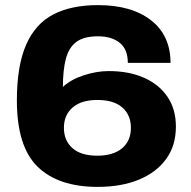

<svg xmlns="http://www.w3.org/2000/svg" viewBox="-20 -719 748 751"><path d="M362 12Q208 12 127 -67Q46 -146 46 -326Q46 -461 82 -543.5Q118 -626 188.5 -662.5Q259 -699 363 -699Q495 -699 571 -639.5Q647 -580 647 -473H480Q480 -526 448.5 -551.5Q417 -577 363 -577Q308 -577 278.5 -555Q249 -533 237.5 -488.5Q226 -444 226 -379Q257 -408 307.5 -424.5Q358 -441 405 -441Q484 -441 543 -415Q602 -389 635 -340.5Q668 -292 668 -224Q668 -149 629.5 -96.5Q591 -44 522.5 -16Q454 12 362 12ZM360 -110Q423 -110 457.5 -139Q492 -168 492 -219Q492 -269 458.5 -298.5Q425 -328 361 -328Q298 -328 264 -298.5Q230 -269 230 -219Q230 -169 263.5 -139.5Q297 -110 360 -110Z"/></svg>

Font: Archivo SemiExpanded ExtraBold
Style: Regular
Weight: 800
Width: 6
Designer: Hector Gatti
Foundry: Omnibus-Type
Version: Version 2.001; ttfautohint (v1.8.3)